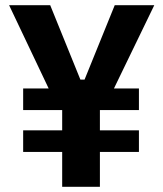

<svg xmlns="http://www.w3.org/2000/svg" viewBox="-20 -718 628 738"><path d="M364 -134V0H219V-134H69V-217H219V-295H69V-378H167L15 -698H173L289 -412H305L421 -698H573L418 -378H514V-295H364V-217H514V-134Z"/></svg>

Font: IBM Plex Sans Cond
Style: Bold
Weight: 700
Width: 3
Designer: Mike Abbink, Paul van der Laan, Pieter van Rosmalen
Foundry: Bold Monday
Version: Version 1.3